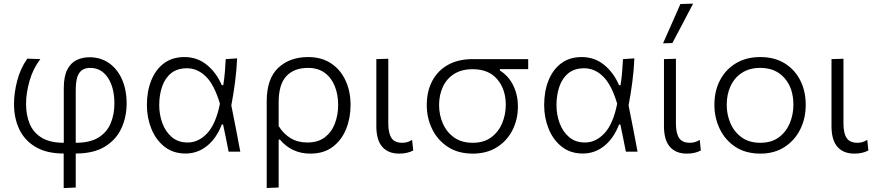

<svg xmlns="http://www.w3.org/2000/svg" viewBox="-20 -812 4688 1028"><path d="M321 195V10Q231 10 171.8 -24.5Q112.5 -59 83.8 -118.8Q55 -178.5 55 -255.5Q55 -314 72 -379.5Q89 -445 126 -498L196 -495.5Q156.5 -444 138 -378.5Q119.5 -313 119.5 -255.5Q119.5 -195.5 139.2 -148.5Q159 -101.5 203.5 -74.5Q248 -47.5 321.5 -47.5V-340Q321.5 -404 340.8 -440.2Q360 -476.5 391.2 -491Q422.5 -505.5 459 -505.5Q518 -505.5 562.8 -474.8Q607.5 -444 632.8 -388Q658 -332 658 -258Q658 -185 629.5 -124Q601 -63 540.8 -26.5Q480.5 10 385.5 10V192ZM385.5 -331.5V-47.5Q463 -47.5 508.2 -76.2Q553.5 -105 573 -152.8Q592.5 -200.5 592.5 -257.5Q592.5 -343.5 557.5 -396Q522.5 -448.5 463 -448.5Q423 -448.5 404.2 -421Q385.5 -393.5 385.5 -331.5Z M973.5 10Q907 10 860.8 -26.5Q814.5 -63 790.5 -122.5Q766.5 -182 766.5 -249.5Q766.5 -323 789.8 -381.2Q813 -439.5 857.8 -473Q902.5 -506.5 967.5 -506.5Q1036 -506.5 1087 -465.2Q1138 -424 1167.5 -356H1175.5Q1181.5 -394 1184.2 -429Q1187 -464 1188.5 -495.5L1249.5 -499.5Q1247 -437 1238.5 -372.2Q1230 -307.5 1218.5 -247.5Q1231 -185.5 1243 -124Q1254.5 -62 1266.5 0H1204Q1196.5 -36.5 1189.5 -73Q1182 -109.5 1174.5 -145.5H1167.5Q1139.5 -72 1088.8 -31Q1038 10 973.5 10ZM985 -49Q1043.5 -49 1090 -99.2Q1136.5 -149.5 1157.5 -257Q1126.5 -360 1081.5 -403.2Q1036.5 -446.5 981 -446.5Q929 -446.5 896.2 -420Q863.5 -393.5 848 -348.5Q832.5 -303.5 832.5 -249Q832.5 -198.5 849.2 -152.8Q866 -107 900 -78Q934 -49 985 -49Z M1408 194.5V-269.5Q1408 -390.5 1469.5 -448.5Q1531 -506.5 1629.5 -506.5Q1701.5 -506.5 1752.2 -473Q1803 -439.5 1830 -381.2Q1857 -323 1857 -249.5Q1857 -180 1833 -120.8Q1809 -61.5 1761.2 -25.5Q1713.5 10.5 1641.5 10.5Q1590.5 10.5 1549.2 -9.2Q1508 -29 1479 -64.5H1472V192ZM1625 -49Q1683.5 -49 1720 -77.5Q1756.5 -106 1773.5 -151.8Q1790.5 -197.5 1790.5 -250Q1790.5 -305 1772.8 -350Q1755 -395 1719 -421.8Q1683 -448.5 1629 -448.5Q1554.5 -448.5 1513.2 -404.2Q1472 -360 1472 -265V-137Q1497.5 -95.5 1536 -72.2Q1574.5 -49 1625 -49Z M2117.5 10.5Q2058.5 10.5 2026.8 -25.8Q1995 -62 1995 -136.5V-495.5L2059 -497.5V-150.5Q2059 -99.5 2075.8 -73.5Q2092.5 -47.5 2134 -47.5Q2147.5 -47.5 2160 -51Q2172.5 -54.5 2186.5 -63L2192.5 -6.5Q2161.5 10.5 2117.5 10.5Z M2511.5 10.5Q2432.5 10.5 2377.5 -25.8Q2322.5 -62 2293.8 -121.2Q2265 -180.5 2265 -249.5Q2265 -323.5 2294.5 -379Q2324 -434.5 2379 -465Q2434 -495.5 2510.5 -495.5H2808V-442H2656.5V-434.5Q2703.5 -405 2728.2 -354.2Q2753 -303.5 2753 -242.5Q2753 -172 2723.5 -114.5Q2694 -57 2639.8 -23.2Q2585.5 10.5 2511.5 10.5ZM2511 -47.5Q2570.5 -47.5 2609.8 -76.5Q2649 -105.5 2668.5 -152Q2688 -198.5 2688 -250.5Q2688 -334.5 2642 -388Q2596 -441.5 2511 -441.5Q2452.5 -441.5 2412.2 -416.5Q2372 -391.5 2351.5 -347.8Q2331 -304 2331 -249Q2331 -197 2351 -151Q2371 -105 2411 -76.2Q2451 -47.5 2511 -47.5Z M3100.5 10Q3034 10 2987.8 -26.5Q2941.5 -63 2917.5 -122.5Q2893.5 -182 2893.5 -249.5Q2893.5 -323 2916.8 -381.2Q2940 -439.5 2984.8 -473Q3029.5 -506.5 3094.5 -506.5Q3163 -506.5 3214 -465.2Q3265 -424 3294.5 -356H3302.5Q3308.5 -394 3311.2 -429Q3314 -464 3315.5 -495.5L3376.5 -499.5Q3374 -437 3365.5 -372.2Q3357 -307.5 3345.5 -247.5Q3358 -185.5 3370 -124Q3381.5 -62 3393.5 0H3331Q3323.5 -36.5 3316.5 -73Q3309 -109.5 3301.5 -145.5H3294.5Q3266.5 -72 3215.8 -31Q3165 10 3100.5 10ZM3112 -49Q3170.5 -49 3217 -99.2Q3263.5 -149.5 3284.5 -257Q3253.5 -360 3208.5 -403.2Q3163.5 -446.5 3108 -446.5Q3056 -446.5 3023.2 -420Q2990.5 -393.5 2975 -348.5Q2959.5 -303.5 2959.5 -249Q2959.5 -198.5 2976.2 -152.8Q2993 -107 3027 -78Q3061 -49 3112 -49Z M3657.5 10.5Q3598.5 10.5 3566.8 -25.8Q3535 -62 3535 -136.5V-495.5L3599 -497.5V-150.5Q3599 -99.5 3615.8 -73.5Q3632.5 -47.5 3674 -47.5Q3687.5 -47.5 3700 -51Q3712.5 -54.5 3726.5 -63L3732.5 -6.5Q3701.5 10.5 3657.5 10.5ZM3530 -580Q3553.5 -633 3577 -686Q3600 -738.5 3623 -790.5L3691 -792.5Q3663 -739 3635.5 -686.5Q3608 -634 3580 -581.5Z M4051.5 10.5Q3972 10.5 3917 -26Q3862 -62.5 3833.5 -122.2Q3805 -182 3805 -251Q3805 -325 3835.2 -382.8Q3865.5 -440.5 3920.8 -473.5Q3976 -506.5 4050.5 -506.5Q4127 -506.5 4181.5 -472.8Q4236 -439 4265 -381.2Q4294 -323.5 4294 -251Q4294 -177.5 4264.2 -118.5Q4234.5 -59.5 4180 -24.5Q4125.5 10.5 4051.5 10.5ZM4051 -47.5Q4110.5 -47.5 4149.8 -76.5Q4189 -105.5 4208.5 -152Q4228 -198.5 4228 -251Q4228 -340 4180.2 -394.2Q4132.5 -448.5 4051 -448.5Q3992.5 -448.5 3952.2 -422Q3912 -395.5 3891.5 -350.8Q3871 -306 3871 -251Q3871 -198.5 3891 -152Q3911 -105.5 3951 -76.5Q3991 -47.5 4051 -47.5Z M4554.5 10.5Q4495.5 10.5 4463.8 -25.8Q4432 -62 4432 -136.5V-495.5L4496 -497.5V-150.5Q4496 -99.5 4512.8 -73.5Q4529.5 -47.5 4571 -47.5Q4584.5 -47.5 4597 -51Q4609.5 -54.5 4623.5 -63L4629.5 -6.5Q4598.5 10.5 4554.5 10.5Z"/></svg>

Font: Heraclito Light
Style: Regular
Weight: 300
Designer: Kostas Bartsokas (font) & Cristiano Sobral (main changes)
Foundry: Kostas Bartsokas (font) & Cristiano Sobral (main changes)
Version: Version 1.00;July 8, 2020;FontCreator 13.0.0.2655 64-bit